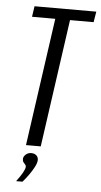

<svg xmlns="http://www.w3.org/2000/svg" viewBox="-54 -625 430 816"><g transform="rotate(5 161.5 -217.5)"><path d="M75.1 0 152.3 -545.5H53.1L59.8 -591H323.3L315.9 -545.5H215.2L138 0ZM46.6 156.3Q63.7 133.7 72.9 117.2Q82 100.7 82.3 92.3Q82.6 86.4 78.7 82.6Q74.7 78.7 70.7 73.3Q66.7 67.8 67.3 58.5Q67.8 49.1 77.4 40.5Q86.9 31.9 100.7 31.9Q114.7 31.9 123 39.9Q131.3 47.9 130.5 60.5Q129.9 72 120.9 89.1Q111.9 106.3 99.3 124Q86.7 141.7 73.7 156.3Z"/></g></svg>

Font: Alumni Sans SC Thin
Style: Italic
Weight: 100
Italic angle: -8°
Designer: Robert E. Leuschke
Foundry: Robert E. Leuschke
Version: Version 1.016